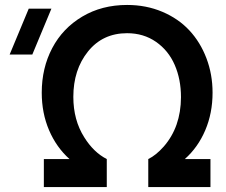

<svg xmlns="http://www.w3.org/2000/svg" viewBox="-20 -755 911 775"><path d="M411 0H157V-113H260.5Q207.5 -160.5 178 -229.5Q148.5 -298.5 148.5 -381Q148.5 -480.5 190.8 -560.8Q233 -641 312 -688Q391 -735 493 -735Q570 -735 635 -707.5Q700 -680 744.2 -632.5Q788.5 -585 813.2 -520Q838 -455 838 -381Q838 -298.5 808.5 -229.2Q779 -160 726 -113H829.5V0H578.5V-113Q609.5 -128 641 -163.5Q710 -242.5 710.5 -362.5Q710.5 -435 685.2 -493Q660 -551 609.8 -586Q559.5 -621 493 -621Q394.5 -621 335.2 -547.2Q276 -473.5 276 -364Q276 -270.5 320 -201Q358 -140 411 -113ZM187.5 -720 110.5 -535H19L96 -720Z"/></svg>

Font: Vortex Mix
Style: Bold
Weight: 700
Designer: Mikhail Sharanda
Foundry: Mikhail Sharanda
Version: Version 4.504;Glyphs 3.1.2 (3151)